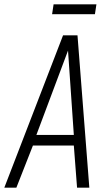

<svg xmlns="http://www.w3.org/2000/svg" viewBox="-48 -872 494 892"><path d="M-28 0 245 -708H312L367 0H310L295 -196H105L28 0ZM121 -245H295L268 -637ZM194 -806 201 -852H400L393 -806Z"/></svg>

Font: Georama SemiCondensed Light
Style: Italic
Weight: 300
Width: 4
Italic angle: -9°
Designer: Jean-Baptiste Levee
Foundry: Production Type
Version: Version 1.000